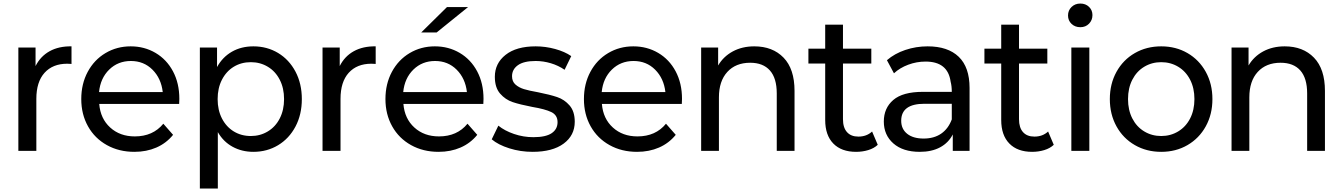

<svg xmlns="http://www.w3.org/2000/svg" viewBox="-20 -858 7630 1092"><path d="M386.7 -594.4V-494.4Q377.8 -495.6 362.2 -495.6Q280 -495.6 233.3 -443.9Q186.7 -392.2 186.7 -295.6V0H84.4V-587.8H182.2V-482.2Q210 -537.8 262.2 -566.7Q314.4 -595.6 386.7 -594.4Z M998.9 -266.7H544.4Q551.1 -183.3 606.7 -132.8Q662.2 -82.2 746.7 -82.2Q850 -82.2 908.9 -154.4L964.4 -91.1Q925.6 -43.3 869.4 -18.9Q813.3 5.6 744.4 5.6Q656.7 5.6 587.8 -32.8Q518.9 -71.1 480.6 -139.4Q442.2 -207.8 442.2 -294.4Q442.2 -381.1 478.9 -449.4Q515.6 -517.8 580 -556.1Q644.4 -594.4 723.3 -594.4Q801.1 -594.4 864.4 -557.2Q927.8 -520 963.9 -452.2Q1000 -384.4 1000 -295.6ZM543.3 -334.4H905.6Q896.7 -412.2 847.2 -461.7Q797.8 -511.1 724.4 -511.1Q651.1 -511.1 601.1 -462.2Q551.1 -413.3 543.3 -334.4Z M1696.7 -294.4Q1696.7 -206.7 1660.6 -138.3Q1624.4 -70 1561.7 -32.2Q1498.9 5.6 1421.1 5.6Q1355.6 5.6 1302.8 -23.3Q1250 -52.2 1218.9 -106.7V214.4H1116.7V-587.8H1214.4V-476.7Q1245.6 -533.3 1298.9 -563.9Q1352.2 -594.4 1421.1 -594.4Q1498.9 -594.4 1561.7 -556.7Q1624.4 -518.9 1660.6 -450.6Q1696.7 -382.2 1696.7 -294.4ZM1595.6 -294.4Q1595.6 -356.7 1571.1 -404.4Q1546.7 -452.2 1503.3 -478.3Q1460 -504.4 1406.7 -504.4Q1352.2 -504.4 1309.4 -478.3Q1266.7 -452.2 1242.2 -404.4Q1217.8 -356.7 1217.8 -294.4Q1217.8 -232.2 1242.2 -184.4Q1266.7 -136.7 1309.4 -110.6Q1352.2 -84.4 1406.7 -84.4Q1460 -84.4 1503.3 -110.6Q1546.7 -136.7 1571.1 -184.4Q1595.6 -232.2 1595.6 -294.4Z M2116.7 -594.4V-494.4Q2107.8 -495.6 2092.2 -495.6Q2010 -495.6 1963.3 -443.9Q1916.7 -392.2 1916.7 -295.6V0H1814.4V-587.8H1912.2V-482.2Q1940 -537.8 1992.2 -566.7Q2044.4 -595.6 2116.7 -594.4Z M2375.6 -673.3 2522.2 -817.8H2642.2L2463.3 -673.3ZM2728.9 -266.7H2274.4Q2281.1 -183.3 2336.7 -132.8Q2392.2 -82.2 2476.7 -82.2Q2580 -82.2 2638.9 -154.4L2694.4 -91.1Q2655.6 -43.3 2599.4 -18.9Q2543.3 5.6 2474.4 5.6Q2386.7 5.6 2317.8 -32.8Q2248.9 -71.1 2210.6 -139.4Q2172.2 -207.8 2172.2 -294.4Q2172.2 -381.1 2208.9 -449.4Q2245.6 -517.8 2310 -556.1Q2374.4 -594.4 2453.3 -594.4Q2531.1 -594.4 2594.4 -557.2Q2657.8 -520 2693.9 -452.2Q2730 -384.4 2730 -295.6ZM2273.3 -334.4H2635.6Q2626.7 -412.2 2577.2 -461.7Q2527.8 -511.1 2454.4 -511.1Q2381.1 -511.1 2331.1 -462.2Q2281.1 -413.3 2273.3 -334.4Z M2776.7 -65.6 2814.4 -143.3Q2850 -114.4 2903.3 -96.1Q2956.7 -77.8 3013.3 -77.8Q3084.4 -77.8 3117.8 -100.6Q3151.1 -123.3 3151.1 -163.3Q3151.1 -203.3 3115.6 -220.6Q3080 -237.8 3006.7 -250Q2937.8 -263.3 2896.1 -277.2Q2854.4 -291.1 2824.4 -325.6Q2794.4 -360 2794.4 -421.1Q2794.4 -497.8 2855.6 -546.1Q2916.7 -594.4 3026.7 -594.4Q3082.2 -594.4 3137.2 -579.4Q3192.2 -564.4 3228.9 -538.9L3191.1 -461.1Q3155.6 -485.6 3112.8 -498.3Q3070 -511.1 3026.7 -511.1Q2958.9 -511.1 2925.6 -487.2Q2892.2 -463.3 2892.2 -424.4Q2892.2 -394.4 2911.7 -377.2Q2931.1 -360 2960 -351.1Q2988.9 -342.2 3040 -333.3Q3106.7 -320 3148.3 -306.1Q3190 -292.2 3219.4 -258.3Q3248.9 -224.4 3248.9 -165.6Q3248.9 -87.8 3185.6 -41.1Q3122.2 5.6 3008.9 5.6Q2940 5.6 2876.7 -14.4Q2813.3 -34.4 2776.7 -65.6Z M3857.8 -266.7H3403.3Q3410 -183.3 3465.6 -132.8Q3521.1 -82.2 3605.6 -82.2Q3708.9 -82.2 3767.8 -154.4L3823.3 -91.1Q3784.4 -43.3 3728.3 -18.9Q3672.2 5.6 3603.3 5.6Q3515.6 5.6 3446.7 -32.8Q3377.8 -71.1 3339.4 -139.4Q3301.1 -207.8 3301.1 -294.4Q3301.1 -381.1 3337.8 -449.4Q3374.4 -517.8 3438.9 -556.1Q3503.3 -594.4 3582.2 -594.4Q3660 -594.4 3723.3 -557.2Q3786.7 -520 3822.8 -452.2Q3858.9 -384.4 3858.9 -295.6ZM3402.2 -334.4H3764.4Q3755.6 -412.2 3706.1 -461.7Q3656.7 -511.1 3583.3 -511.1Q3510 -511.1 3460 -462.2Q3410 -413.3 3402.2 -334.4Z M4498.9 -341.1V0H4397.8V-326.7Q4397.8 -413.3 4358.9 -457.2Q4320 -501.1 4246.7 -501.1Q4164.4 -501.1 4116.7 -448.9Q4068.9 -396.7 4068.9 -304.4V0H3967.8V-587.8H4064.4V-485.6Q4094.4 -536.7 4147.8 -565.6Q4201.1 -594.4 4270 -594.4Q4374.4 -594.4 4436.7 -530Q4498.9 -465.6 4498.9 -341.1Z M4848.9 5.6Q4765.6 5.6 4719.4 -41.7Q4673.3 -88.9 4673.3 -175.6V-496.7H4577.8V-581.1H4673.3V-717.8H4774.4V-581.1H4935.6V-496.7H4774.4V-180Q4774.4 -132.2 4797.2 -106.7Q4820 -81.1 4862.2 -81.1Q4908.9 -81.1 4940 -110L4972.2 -34.4Q4951.1 -14.4 4918.3 -4.4Q4885.6 5.6 4848.9 5.6Z M5494.4 -357.8V0H5398.9V-93.3Q5374.4 -45.6 5326.7 -20Q5278.9 5.6 5211.1 5.6Q5115.6 5.6 5061.1 -42.2Q5006.7 -90 5006.7 -166.7Q5006.7 -243.3 5060.6 -289.4Q5114.4 -335.6 5228.9 -335.6H5393.3Q5393.3 -368.9 5386.7 -393.3Q5371.1 -507.8 5244.4 -507.8Q5193.3 -507.8 5145.6 -490Q5097.8 -472.2 5064.4 -441.1L5024.4 -515.6Q5067.8 -553.3 5128.9 -573.9Q5190 -594.4 5255.6 -594.4Q5371.1 -594.4 5432.8 -535Q5494.4 -475.6 5494.4 -357.8ZM5393.3 -178.9V-267.8H5237.8Q5105.6 -267.8 5105.6 -171.1Q5105.6 -124.4 5139.4 -97.2Q5173.3 -70 5233.3 -70Q5292.2 -70 5332.8 -97.8Q5373.3 -125.6 5393.3 -178.9Z M5850 5.6Q5766.7 5.6 5720.6 -41.7Q5674.4 -88.9 5674.4 -175.6V-496.7H5578.9V-581.1H5674.4V-717.8H5775.6V-581.1H5936.7V-496.7H5775.6V-180Q5775.6 -132.2 5798.3 -106.7Q5821.1 -81.1 5863.3 -81.1Q5910 -81.1 5941.1 -110L5973.3 -34.4Q5952.2 -14.4 5919.4 -4.4Q5886.7 5.6 5850 5.6Z M6054.4 -770Q6054.4 -798.9 6074.4 -818.3Q6094.4 -837.8 6124.4 -837.8Q6154.4 -837.8 6173.9 -818.9Q6193.3 -800 6193.3 -772.2Q6193.3 -743.3 6173.9 -723.3Q6154.4 -703.3 6124.4 -703.3Q6094.4 -703.3 6074.4 -722.2Q6054.4 -741.1 6054.4 -770ZM6175.6 -587.8V0H6073.3V-587.8Z M6292.2 -294.4Q6292.2 -381.1 6330 -449.4Q6367.8 -517.8 6434.4 -556.1Q6501.1 -594.4 6584.4 -594.4Q6667.8 -594.4 6733.9 -556.1Q6800 -517.8 6837.8 -449.4Q6875.6 -381.1 6875.6 -294.4Q6875.6 -207.8 6837.8 -139.4Q6800 -71.1 6733.9 -32.8Q6667.8 5.6 6584.4 5.6Q6501.1 5.6 6434.4 -32.8Q6367.8 -71.1 6330 -139.4Q6292.2 -207.8 6292.2 -294.4ZM6773.3 -294.4Q6773.3 -356.7 6748.9 -404.4Q6724.4 -452.2 6681.1 -478.3Q6637.8 -504.4 6584.4 -504.4Q6531.1 -504.4 6487.8 -478.3Q6444.4 -452.2 6420 -404.4Q6395.6 -356.7 6395.6 -294.4Q6395.6 -232.2 6420 -184.4Q6444.4 -136.7 6487.8 -110.6Q6531.1 -84.4 6584.4 -84.4Q6637.8 -84.4 6681.1 -110.6Q6724.4 -136.7 6748.9 -184.4Q6773.3 -232.2 6773.3 -294.4Z M7515.6 -341.1V0H7414.4V-326.7Q7414.4 -413.3 7375.6 -457.2Q7336.7 -501.1 7263.3 -501.1Q7181.1 -501.1 7133.3 -448.9Q7085.6 -396.7 7085.6 -304.4V0H6984.4V-587.8H7081.1V-485.6Q7111.1 -536.7 7164.4 -565.6Q7217.8 -594.4 7286.7 -594.4Q7391.1 -594.4 7453.3 -530Q7515.6 -465.6 7515.6 -341.1Z"/></svg>

Font: Paperlogy 5 Medium
Style: Regular
Weight: 500
Designer: redesigned by Lee Juim, glyphs from Gmarket Sans & Montserrat
Foundry: PT&
Version: Version 1.001